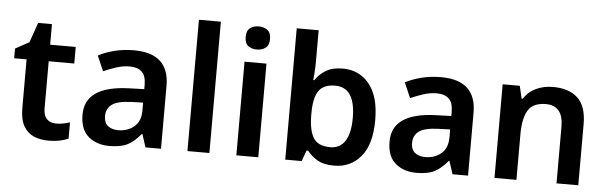

<svg xmlns="http://www.w3.org/2000/svg" viewBox="-49 -928 3497 1107"><g transform="rotate(5 1699.5 -375.0)"><path d="M292 -92Q314 -92 335 -96Q356 -100 373 -106V-12Q352 -2 323 4Q294 10 259 10Q212 10 174.5 -5.5Q137 -21 114.5 -59Q92 -97 92 -166V-446H20V-502L100 -546L140 -661H220V-542H368V-446H220V-172Q220 -132 240 -112Q260 -92 292 -92Z M705 -552Q909 -552 909 -364V0H819L795 -75H791Q755 -31 716.5 -10.5Q678 10 610 10Q537 10 489 -30.5Q441 -71 441 -157Q441 -322 692 -331L783 -334V-357Q783 -412 758 -434.5Q733 -457 689 -457Q650 -457 611.5 -444.5Q573 -432 537 -416L499 -504Q539 -525 591.5 -538.5Q644 -552 705 -552ZM717 -254Q635 -251 603 -227Q571 -203 571 -160Q571 -121 594 -103Q617 -85 653 -85Q708 -85 745.5 -116.5Q783 -148 783 -210V-256Z M1189 0H1062V-760H1189Z M1410 -752Q1438 -752 1459 -737Q1480 -722 1480 -685Q1480 -648 1459 -633Q1438 -618 1410 -618Q1380 -618 1359.5 -633Q1339 -648 1339 -685Q1339 -722 1359.5 -737Q1380 -752 1410 -752ZM1472 -542V0H1345V-542Z M1755 -580Q1755 -548 1753 -519.5Q1751 -491 1749 -471H1755Q1777 -505 1815 -528.5Q1853 -552 1914 -552Q2008 -552 2066.5 -481Q2125 -410 2125 -272Q2125 -132 2066 -61Q2007 10 1911 10Q1850 10 1813.5 -12Q1777 -34 1755 -63H1746L1723 0H1628V-760H1755ZM1878 -450Q1810 -450 1782.5 -408.5Q1755 -367 1755 -281V-269Q1755 -183 1781.5 -138.5Q1808 -94 1880 -94Q1937 -94 1966 -140Q1995 -186 1995 -273Q1995 -450 1878 -450Z M2482 -552Q2686 -552 2686 -364V0H2596L2572 -75H2568Q2532 -31 2493.5 -10.5Q2455 10 2387 10Q2314 10 2266 -30.5Q2218 -71 2218 -157Q2218 -322 2469 -331L2560 -334V-357Q2560 -412 2535 -434.5Q2510 -457 2466 -457Q2427 -457 2388.5 -444.5Q2350 -432 2314 -416L2276 -504Q2316 -525 2368.5 -538.5Q2421 -552 2482 -552ZM2494 -254Q2412 -251 2380 -227Q2348 -203 2348 -160Q2348 -121 2371 -103Q2394 -85 2430 -85Q2485 -85 2522.5 -116.5Q2560 -148 2560 -210V-256Z M3130 -552Q3222 -552 3273 -505Q3324 -458 3324 -353V0H3198V-327Q3198 -450 3098 -450Q3022 -450 2994 -402Q2966 -354 2966 -264V0H2839V-542H2938L2955 -469H2961Q2987 -510 3031.5 -531Q3076 -552 3130 -552Z"/></g></svg>

Font: Noto Sans Lao UI SemBd
Style: Regular
Weight: 600
Designer: Monotype Design Team
Foundry: Monotype Imaging Inc.
Version: Version 2.000; ttfautohint (v1.8.4.7-5d5b)